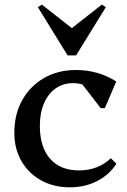

<svg xmlns="http://www.w3.org/2000/svg" viewBox="-20 -800 550 833"><path d="M283.4 12.7Q212.8 12.7 158.2 -17.6Q103.6 -47.8 72.9 -101.4Q42.2 -154.9 42.2 -223.6Q42.2 -304.3 76.4 -365.5Q110.6 -426.6 171 -461.5Q231.3 -496.3 310.1 -496.3Q358.2 -496.3 402 -483.7Q445.8 -471.1 484.3 -446.5L435 -331H416.7L310 -469.4H391.2V-397.7Q356.3 -439.3 296.9 -439.3Q253.6 -439.3 221.1 -416.2Q188.7 -393.1 170.8 -351.5Q152.9 -310 152.9 -253.4Q152.9 -162.1 197.3 -111.4Q241.6 -60.7 322.4 -60.7Q405.8 -60.7 460.9 -113.6L485.1 -89.6Q453.8 -41.1 400.8 -14.2Q347.8 12.7 283.4 12.7ZM161.5 -780.1 297.7 -673.3H285.7L421.9 -780.1L439.1 -768.8L310.1 -559.6H273.3L144.3 -768.8Z"/></svg>

Font: Platypi Light
Style: Regular
Weight: 300
Designer: David Sargent
Foundry: Bolt Cutter Type
Version: Version 1.200